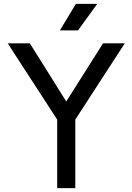

<svg xmlns="http://www.w3.org/2000/svg" viewBox="-20 -977 688 997"><path d="M277 0H371V-356L628 -752H515L324 -450L135 -752H20L277 -356ZM291 -819H385L485 -957H374Z"/></svg>

Font: Hibana 45 SubMedium
Style: Regular
Weight: 500
Width: 6
Designer: pygmalion
Foundry: ybstudio
Version: Version 2021.007;FEAKit 1.0